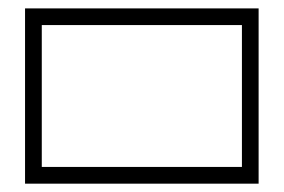

<svg xmlns="http://www.w3.org/2000/svg" viewBox="-20 -440 680 460"><path d="M599.6 -419.9Q599.6 -315.4 599.6 0Q460 0 40 0Q40 -102.5 40 -191.4Q40 -280.3 40 -419.9Q226.6 -419.9 599.6 -419.9ZM80.1 -379.9Q80.1 -294.9 80.1 -40Q200.2 -40 559.6 -40Q559.6 -125 559.6 -379.9Q440.4 -379.9 80.1 -379.9Z"/></svg>

Font: Cataluna 
Style: Lite
Weight: 400
Version: Version 1.0